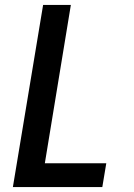

<svg xmlns="http://www.w3.org/2000/svg" viewBox="-20 -755 540 775"><path d="M32 0 154 -735H266L161 -96H409L393 0Z"/></svg>

Font: Iosevka SS04 Oblique
Style: Bold
Weight: 700
Italic angle: -9°
Monospace: yes
Designer: Belleve Invis
Foundry: Belleve Invis
Version: Version 19.0.0; ttfautohint (v1.8.4)